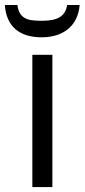

<svg xmlns="http://www.w3.org/2000/svg" viewBox="-45 -757 343 777"><path d="M25.4 -736.8C29.3 -705.1 42.5 -687.5 66.4 -679.2C78.1 -674.8 97.7 -672.9 125.5 -672.9C191.4 -672.9 220.2 -693.4 226.6 -736.8H277.3C271 -654.8 213.4 -606 123.5 -606C32.2 -606 -19.5 -651.4 -25.4 -736.8ZM85.9 -535.2H167V0H85.9Z"/></svg>

Font: OpenSansEmoji
Style: Regular
Weight: 400
Foundry: MorbZ
Version: Version 1.000;PS 001.000;hotconv 1.0.70;makeotf.lib2.5.58329